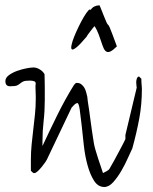

<svg xmlns="http://www.w3.org/2000/svg" viewBox="-78 -707 580 728"><path d="M214.8 -316.4Q213.9 -316.4 213.4 -315.9Q212.9 -315.4 211.9 -315.4Q211.9 -314.5 210 -314.5Q207 -313.5 200.7 -306.6Q194.3 -299.8 193.4 -298.8L99.6 -101.6Q99.6 -100.6 94.2 -92.8Q88.9 -85 81.1 -75.2Q73.2 -65.4 65.4 -58.1Q57.6 -50.8 52.7 -50.8H50.8Q49.8 -50.8 48.8 -50.8Q46.9 -51.8 43.5 -55.2Q40 -58.6 39.1 -59.6Q39.1 -62.5 39.1 -68.4Q39.1 -74.2 39.1 -80.6Q39.1 -86.9 39.1 -93.3Q39.1 -99.6 39.1 -101.6Q39.1 -130.9 42 -159.7Q44.9 -188.5 48.3 -217.3Q51.8 -246.1 54.7 -274.4Q57.6 -302.7 57.6 -332Q57.6 -335 57.6 -342.3Q57.6 -349.6 57.1 -357.9Q56.6 -366.2 56.6 -373Q56.6 -379.9 56.6 -382.8Q59.6 -396.5 51.8 -398.9Q43.9 -401.4 36.1 -401.4Q16.6 -401.4 9.8 -397.9Q2.9 -394.5 -1.5 -390.6Q-5.9 -386.7 -12.7 -383.3Q-19.5 -379.9 -40 -379.9Q-57.6 -379.9 -57.6 -399.4Q-57.6 -412.1 -44.4 -421.9Q-31.2 -431.6 -13.7 -438Q3.9 -444.3 21.5 -447.8Q39.1 -451.2 48.8 -451.2Q60.5 -451.2 72.8 -443.8Q85 -436.5 90.8 -425.8Q90.8 -419.9 91.3 -406.2Q91.8 -392.6 91.8 -377Q91.8 -361.3 91.8 -347.2Q91.8 -333 91.8 -327.1Q91.8 -286.1 87.4 -248Q83 -210 83 -169.9V-153.3Q109.4 -210 138.7 -269.5Q168 -329.1 201.2 -382.8Q202.1 -384.8 205.6 -388.2Q209 -391.6 210 -392.6H214.8Q223.6 -392.6 230.5 -387.2Q237.3 -381.8 241.7 -374.5Q246.1 -367.2 248.5 -357.9Q251 -348.6 252.9 -340.8Q252.9 -336.9 254.9 -322.8Q256.8 -308.6 259.8 -290.5Q262.7 -272.5 265.1 -251.5Q267.6 -230.5 270.5 -212.4Q273.4 -194.3 275.4 -180.2Q277.3 -166 278.3 -162.1Q279.3 -155.3 283.7 -139.6Q288.1 -124 293.9 -106.4Q299.8 -88.9 305.2 -72.8Q310.5 -56.6 312.5 -50.8Q318.4 -53.7 326.7 -58.1Q335 -62.5 337.9 -68.4Q344.7 -80.1 355 -98.6Q365.2 -117.2 374.5 -134.8Q383.8 -152.3 390.6 -165.5Q397.5 -178.7 397.5 -179.7V-195.3L440.4 -375Q440.4 -375 439.5 -381.3Q438.5 -387.7 438.5 -395Q438.5 -402.3 440.9 -409.2Q443.4 -416 449.2 -417L458 -408.2Q458 -407.2 458 -402.3Q458 -397.5 458.5 -391.6Q459 -385.7 459.5 -379.4Q460 -373 460 -370.1Q460 -311.5 450.2 -258.3Q440.4 -205.1 423.8 -144.5Q418 -132.8 407.2 -108.4Q396.5 -84 382.3 -59.6Q368.2 -35.2 351.6 -16.6Q335 2 317.4 2Q293.9 2 278.8 -21.5Q263.7 -44.9 253.9 -80.6Q244.1 -116.2 239.7 -157.2Q235.4 -198.2 231.4 -233.9Q227.5 -269.5 224.1 -293Q220.7 -316.4 214.8 -316.4ZM281.2 -607.4Q279.3 -607.4 274.9 -601.6Q270.5 -595.7 264.6 -588.4Q258.8 -581.1 254.4 -574.7Q250 -568.4 250 -567.4Q224.6 -537.1 211.4 -526.9Q198.2 -516.6 194.3 -520Q190.4 -523.4 193.4 -537.1Q196.3 -550.8 203.6 -568.8Q210.9 -586.9 220.7 -606.9Q230.5 -627 239.7 -642.6Q249 -658.2 256.3 -666.5Q263.7 -674.8 265.6 -668.9Q270.5 -677.7 279.3 -682.1Q288.1 -686.5 295.9 -686.5H299.8Q311.5 -657.2 317.4 -642.6Q323.2 -627.9 326.2 -621.6Q329.1 -615.2 332 -612.8Q335 -610.4 337.9 -603Q340.8 -595.7 347.2 -579.6Q353.5 -563.5 365.2 -531.2Q350.6 -516.6 341.3 -512.2Q332 -507.8 325.7 -511.2Q319.3 -514.6 314.9 -524.4Q310.5 -534.2 306.2 -547.9Q301.8 -561.5 295.9 -577.1Q290 -592.8 281.2 -607.4Z"/></svg>

Font: Zeyada
Style: Regular
Weight: 400
Version: Version 1.002 2010